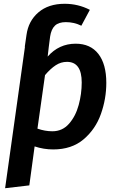

<svg xmlns="http://www.w3.org/2000/svg" viewBox="-20 -775 619 1015"><path d="M542 -337Q542 -253 513.5 -172.5Q485 -92 422 -38.5Q359 15 261 15Q211 15 163 -1L135 205L7 220L112 -528H111L120 -590Q130 -664 183 -709.5Q236 -755 322 -755Q393 -755 455 -723L410 -639Q372 -658 328 -658Q290 -658 270.5 -639.5Q251 -621 245 -582L238 -528L232 -476Q292 -544 380 -544Q458 -544 500 -490Q542 -436 542 -337ZM412 -339Q412 -448 334 -448Q302 -448 274.5 -430Q247 -412 218 -378L178 -95Q218 -81 257 -81Q310 -81 345 -121Q380 -161 396 -220Q412 -279 412 -339Z"/></svg>

Font: FiraGO Medium
Style: Italic
Weight: 500
Italic angle: -8°
Designer: bBox Type GmbH
Foundry: bBox Type GmbH
Version: Version 1.001